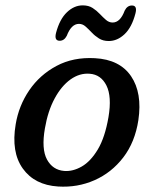

<svg xmlns="http://www.w3.org/2000/svg" viewBox="-20 -685 572 716"><path d="M334 -468Q426.5 -463 468.8 -400.8Q511 -338.5 496 -237Q483.5 -155 439.8 -98Q396 -41 332.5 -13Q269 15 196.5 10.5Q109 5 65 -56.5Q21 -118 38.5 -221.5Q50 -291 89.2 -348.5Q128.5 -406 190.8 -439.2Q253 -472.5 334 -468ZM219.5 -47.5Q251.5 -45 284.8 -64Q318 -83 344.8 -127.8Q371.5 -172.5 384.5 -248Q397.5 -325 377 -366Q356.5 -407 314.5 -410Q277 -413 243 -388.8Q209 -364.5 183.8 -317.8Q158.5 -271 147.5 -206.5Q134 -129.5 155.2 -90.2Q176.5 -51 219.5 -47.5ZM385.5 -532Q364 -532 348.8 -541.8Q333.5 -551.5 321.8 -564Q310 -576.5 299 -586.2Q288 -596 274.5 -596Q246 -596 229 -551.5Q219.5 -533 202.5 -533Q181.5 -533 189 -562.5Q202.5 -613.5 229.5 -639.2Q256.5 -665 288.5 -665Q310.5 -665 325.5 -655.2Q340.5 -645.5 352.2 -633Q364 -620.5 375.2 -610.8Q386.5 -601 400 -601Q428.5 -601 445 -645.5Q454.5 -664.5 472 -664.5Q493 -664.5 485 -634.5Q471.5 -583 444.5 -557.5Q417.5 -532 385.5 -532Z"/></svg>

Font: Fraunces 9pt SuperSoft
Style: Italic
Weight: 400
Italic angle: -16°
Version: Version 1.000;[b76b70a41]